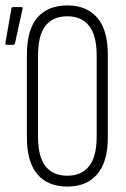

<svg xmlns="http://www.w3.org/2000/svg" viewBox="-20 -681 465 707"><path d="M228 6Q156 6 117.5 -39.5Q79 -85 79 -175V-479Q79 -571 117.5 -616Q156 -661 228 -661Q299 -661 338 -616Q377 -571 377 -479V-175Q377 -85 338 -39.5Q299 6 228 6ZM228 -34Q280 -34 308 -69Q336 -104 336 -178V-476Q336 -551 308 -586Q280 -621 228 -621Q175 -621 147.5 -586Q120 -551 120 -476V-178Q120 -104 147.5 -69Q175 -34 228 -34ZM4 -516Q-1 -516 0 -523L22 -650Q23 -655 29 -655H59Q65 -655 63 -648L35 -521Q33 -516 28 -516Z"/></svg>

Font: Sofia Sans Extra Condensed Light
Style: Regular
Weight: 300
Designer: Botio Nikoltchev, Ani Petrova
Foundry: lettersoup
Version: Version 4.101